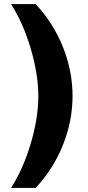

<svg xmlns="http://www.w3.org/2000/svg" viewBox="-20 -757 429 937"><path d="M167 -288Q167 -394 130 -519.5Q93 -645 34 -737H154Q240 -645 287 -528Q334 -411 334 -288Q334 -166 287 -49Q240 68 154 160H34Q93 68 130 -56.5Q167 -181 167 -288Z"/></svg>

Font: Archivo Black
Style: Regular
Weight: 400
Designer: Hector Gatti
Foundry: Omnibus-Type
Version: Version 1.101; ttfautohint (v1.8)